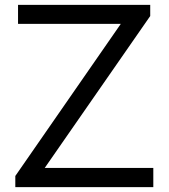

<svg xmlns="http://www.w3.org/2000/svg" viewBox="-20 -770 696 790"><path d="M610.8 -79.1V0H43V-45.9L477.1 -671.9H54.2V-750H598.1V-704.1L164.1 -79.1Z"/></svg>

Font: ø
Style: ø
Weight: 400
Designer: Samuel Oakes
Foundry: Samuel Oakes
Version: Version 1.000;PS 001.000;hotconv 1.0.88;makeotf.lib2.5.64775